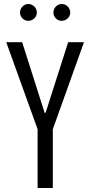

<svg xmlns="http://www.w3.org/2000/svg" viewBox="-20 -940 451 960"><path d="M168 0V-293.9L11.2 -729H90.8L203.1 -376H208L320.8 -729H399.9L244.1 -293.9V0ZM80.1 -877Q80.1 -894.5 92.3 -907.2Q104.5 -919.9 121.1 -919.9Q139.2 -919.9 151.6 -907.5Q164.1 -895 164.1 -877Q164.1 -860.4 151.4 -848.1Q138.7 -835.9 121.1 -835.9Q104.5 -835.9 92.3 -848.1Q80.1 -860.4 80.1 -877ZM247.1 -877Q247.1 -894.5 259.3 -907.2Q271.5 -919.9 288.1 -919.9Q306.2 -919.9 318.6 -907.5Q331.1 -895 331.1 -877Q331.1 -860.4 318.4 -848.1Q305.7 -835.9 288.1 -835.9Q271.5 -835.9 259.3 -848.1Q247.1 -860.4 247.1 -877Z"/></svg>

Font: Lumene Sans Condensed
Style: Regular
Weight: 400
Width: 3
Designer: Deni Anggara
Version: Version 1.003;Glyphs 3.1.2 (3151)